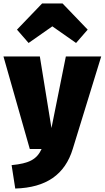

<svg xmlns="http://www.w3.org/2000/svg" viewBox="-35 -860 604 1108"><path d="M130 -612 267 -708 404 -612 471 -689 326 -840H208L63 -689ZM549 -534H345L262 -121L195 -534H-15L137 0H205C177 60 134 83 32 93L53 228C232 223 340 147 385 -1Z"/></svg>

Font: Fira Sans Heavy
Style: Regular
Weight: 900
Designer: bBox Type GmbH & Carrois Corporate GbR & Edenspiekermann AG
Foundry: bBox Type GmbH & Carrois Corporate GbR & Edenspiekermann AG
Version: Version 4.300;PS 004.300;hotconv 1.0.88;makeotf.lib2.5.64775